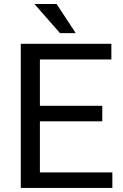

<svg xmlns="http://www.w3.org/2000/svg" viewBox="-20 -927 608 947"><path d="M534.2 -76.7V0H157.7V-76.7ZM176.8 -710.9V0H82.5V-710.9ZM484.4 -405.3V-328.6H157.7V-405.3ZM529.3 -710.9V-633.8H157.7V-710.9ZM259.3 -907.2 353.5 -763.7H275.9L149.9 -907.2Z"/></svg>

Font: RobotoDEMO
Style: Regular
Weight: 400
Designer: Christian Robertson
Foundry: Google
Version: Version 2.136